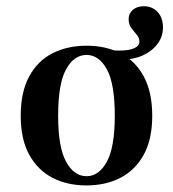

<svg xmlns="http://www.w3.org/2000/svg" viewBox="-20 -572 544 604"><path d="M363.7 -384.7Q352.4 -384.7 339.1 -385.9Q325.8 -387.1 312.9 -389.5L304.8 -416.9Q316.1 -415.3 329.8 -414.1Q343.5 -412.9 355.6 -412.9Q385.5 -412.9 402 -420.2Q418.5 -427.4 418.5 -441.1Q418.5 -453.2 410.1 -462.9Q401.6 -472.6 393.1 -483.9Q384.7 -495.2 384.7 -512.1Q384.7 -529.8 398 -541.1Q411.3 -552.4 432.3 -552.4Q458.9 -552.4 475.8 -534.3Q492.7 -516.1 492.7 -485.5Q492.7 -457.3 475.8 -434.3Q458.9 -411.3 429.8 -398Q400.8 -384.7 363.7 -384.7ZM251.6 11.3Q191.1 11.3 144.8 -12.9Q98.4 -37.1 71.8 -85.5Q45.2 -133.9 45.2 -208.1Q45.2 -282.3 71.8 -331.5Q98.4 -380.6 145.2 -404.4Q191.9 -428.2 252.4 -428.2Q312.9 -428.2 359.3 -404.4Q405.6 -380.6 432.3 -331.5Q458.9 -282.3 458.9 -208.1Q458.9 -133.9 432.3 -85.5Q405.6 -37.1 359.3 -12.9Q312.9 11.3 251.6 11.3ZM252.4 -17.7Q291.1 -17.7 316.1 -63.3Q341.1 -108.9 341.1 -208.1Q341.1 -308.9 316.1 -354Q291.1 -399.2 252.4 -399.2Q212.9 -399.2 187.9 -354Q162.9 -308.9 162.9 -208.1Q162.9 -108.9 187.9 -63.3Q212.9 -17.7 252.4 -17.7Z"/></svg>

Font: Playfair
Style: Bold
Weight: 700
Designer: Claus Eggers Sørensen
Foundry: Claus Eggers Sørensen
Version: Version 2.001;gftools[0.9.30]